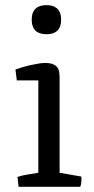

<svg xmlns="http://www.w3.org/2000/svg" viewBox="-20 -721 361 741"><path d="M159.7 -588.9Q147.9 -588.9 137.5 -591.6Q127 -594.2 119.1 -600.8Q111.3 -607.4 106.9 -618.2Q102.5 -628.9 102.5 -645Q102.5 -661.1 106.9 -671.9Q111.3 -682.6 119.1 -689.2Q127 -695.8 137.5 -698.5Q147.9 -701.2 159.7 -701.2Q171.4 -701.2 181.4 -698.5Q191.4 -695.8 199.2 -689.2Q207 -682.6 211.4 -671.9Q215.8 -661.1 215.8 -645Q215.8 -628.9 211.4 -618.2Q207 -607.4 199.2 -600.8Q191.4 -594.2 181.4 -591.6Q171.4 -588.9 159.7 -588.9ZM47.4 -38.1Q65.9 -44.4 87.6 -47.6Q109.4 -50.8 127.9 -54.2V-410.6H44.9L39.6 -452.6Q48.8 -456.1 63.7 -460.7Q78.6 -465.3 94.7 -469Q110.8 -472.7 126.5 -475.3Q142.1 -478 153.3 -478Q174.3 -478 185.8 -472.7Q197.3 -467.3 202.4 -459.5Q207.5 -451.7 208.5 -442.4Q209.5 -433.1 210 -425.8V-54.2L293.9 -39.6Q294.9 -29.8 293.9 -19Q293 -8.3 289.6 0H51.8Z"/></svg>

Font: Fjord
Style: One
Weight: 400
Designer: Viktoriya Grabowska
Foundry: Viktoriya Grabowska
Version: Version 1.002